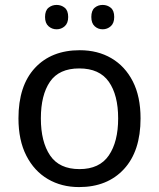

<svg xmlns="http://www.w3.org/2000/svg" viewBox="-20 -750 645 780"><path d="M551 -269Q551 -136 483.5 -63Q416 10 301 10Q230 10 174.5 -22.5Q119 -55 87 -117.5Q55 -180 55 -269Q55 -402 122 -474Q189 -546 304 -546Q377 -546 432.5 -513.5Q488 -481 519.5 -419.5Q551 -358 551 -269ZM146 -269Q146 -174 183.5 -118.5Q221 -63 303 -63Q384 -63 422 -118.5Q460 -174 460 -269Q460 -364 422 -418Q384 -472 302 -472Q220 -472 183 -418Q146 -364 146 -269ZM163 -681Q163 -707 177 -718.5Q191 -730 210 -730Q229 -730 243 -718.5Q257 -707 257 -681Q257 -656 243 -643.5Q229 -631 210 -631Q191 -631 177 -643.5Q163 -656 163 -681ZM351 -681Q351 -707 364.5 -718.5Q378 -730 397 -730Q416 -730 430 -718.5Q444 -707 444 -681Q444 -656 430 -643.5Q416 -631 397 -631Q378 -631 364.5 -643.5Q351 -656 351 -681Z"/></svg>

Font: Noto Sans Adlam
Style: Regular
Weight: 400
Designer: Mark Jamra, Neil Patel
Foundry: JamraPatel LLC
Version: Version 3.001